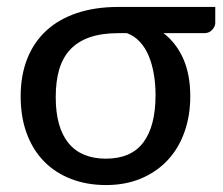

<svg xmlns="http://www.w3.org/2000/svg" viewBox="-20 -526 642 553"><path d="M320.5 -430.5Q272.5 -430.5 238.2 -418.5Q204 -406.5 182.2 -383.2Q160.5 -360 150.5 -325.8Q140.5 -291.5 140.5 -246.5Q140.5 -159 177.2 -114Q214 -69 285 -69Q357.5 -69 392.8 -115.8Q428 -162.5 428 -252.5Q428 -284 423 -313Q418 -342 408 -365.8Q398 -389.5 382.2 -406.2Q366.5 -423 345.5 -430.5ZM600 -506V-459.5Q600 -450.5 591.5 -440.5Q583 -430.5 568 -430.5H451Q487.5 -402.5 507.8 -357Q528 -311.5 528 -248.5Q528 -192.5 511.2 -145.5Q494.5 -98.5 463 -64.8Q431.5 -31 386.5 -12Q341.5 7 285.5 7Q230.5 7 185 -10.5Q139.5 -28 107.2 -60.8Q75 -93.5 57.2 -141Q39.5 -188.5 39.5 -248.5Q39.5 -308.5 58.2 -356.2Q77 -404 112.8 -437.2Q148.5 -470.5 201 -488.2Q253.5 -506 321 -506Z"/></svg>

Font: Lato 2
Style: Regular
Weight: 500
Designer: Lukasz Dziedzic with Adam Twardoch and Botio Nikoltchev
Foundry: tyPoland Lukasz Dziedzic
Version: Version 2.015; 2015-08-06; http://www.latofonts.com/